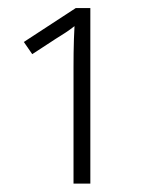

<svg xmlns="http://www.w3.org/2000/svg" viewBox="-20 -863 357 468"><path d="M200.2 -843.3V-415.5H159.2V-699.2Q159.2 -715.8 159.4 -733.4Q159.7 -751 160.2 -767.6Q160.6 -784.2 161.6 -799.3Q150.4 -790.5 139.6 -783.4Q128.9 -776.4 116.2 -768.6L58.6 -731L38.1 -760.7L164.6 -843.3Z"/></svg>

Font: Open Sans SemiCondensed Light
Style: Regular
Weight: 300
Width: 4
Designer: Monotype Design Team
Foundry: Monotype Imaging Inc.
Version: Version 3.000